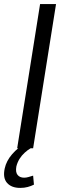

<svg xmlns="http://www.w3.org/2000/svg" viewBox="-40 -725 304 939"><path d="M44 0 156 -705H234L122 0ZM59 194Q16 194 -5.5 169.5Q-27 145 -17 99Q-9 62 19 29.5Q47 -3 90 -29L110 0Q96 8 81 21.5Q66 35 55.5 52Q45 69 40 89Q35 117 46 130.5Q57 144 78 144Q88 144 98.5 141Q109 138 122 134L126 178Q112 185 95.5 189.5Q79 194 59 194Z"/></svg>

Font: Nunito Sans 10pt Condensed
Style: Italic
Weight: 400
Width: 3
Italic angle: -9°
Designer: Vernon Adams
Foundry: Vernon Adams
Version: Version 3.101;gftools[0.9.27]